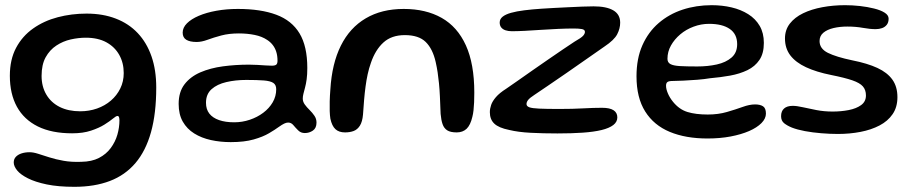

<svg xmlns="http://www.w3.org/2000/svg" viewBox="-20 -500 3508 741"><path d="M267 221Q205 221 160.5 211.8Q116 202.5 87.8 188.2Q59.5 174 46.2 157.8Q33 141.5 33 127Q33 114 41.2 105.2Q49.5 96.5 63.2 92Q77 87.5 94.5 87.5Q108.5 87.5 127.2 93.5Q146 99.5 170.2 107.2Q194.5 115 225.2 120.5Q256 126 293.5 124.5Q334 124 362 109.5Q390 95 407.5 71.2Q425 47.5 433 19.8Q441 -8 441 -36Q441 -41 440.2 -44.5Q439.5 -48 438 -50.2Q436.5 -52.5 433.5 -52.5Q428 -52.5 415.8 -42.2Q403.5 -32 382.8 -19Q362 -6 331.2 4.2Q300.5 14.5 258.5 14.5Q179.5 14.5 126 -12Q72.5 -38.5 45.2 -88.2Q18 -138 18 -207.5Q18 -270 42 -315.2Q66 -360.5 107.8 -390Q149.5 -419.5 202.8 -433.5Q256 -447.5 314 -447.5Q377 -447.5 427 -428.2Q477 -409 511.8 -372Q546.5 -335 564.8 -282.2Q583 -229.5 583 -162.5Q583 -62.5 562.8 10Q542.5 82.5 502.8 129.2Q463 176 404 198.5Q345 221 267 221ZM289.5 -70.5Q324 -70.5 354.5 -81.2Q385 -92 408 -111.8Q431 -131.5 444.2 -158.5Q457.5 -185.5 457.5 -218Q457.5 -257.5 440.2 -288.2Q423 -319 390.5 -336.8Q358 -354.5 311 -354.5Q283 -354.5 253 -347.8Q223 -341 197.5 -324.2Q172 -307.5 156.2 -279Q140.5 -250.5 140.5 -207Q140.5 -166 158.8 -135Q177 -104 210.5 -87.2Q244 -70.5 289.5 -70.5Z M870.5 48.5Q830 48.5 793.8 40.5Q757.5 32.5 729.5 15Q701.5 -2.5 685.5 -30.5Q669.5 -58.5 669.5 -99Q669.5 -145 692 -174.5Q714.5 -204 753.2 -220.8Q792 -237.5 840.5 -244Q889 -250.5 941 -250.5Q957 -250.5 973.5 -249.5Q990 -248.5 1004.8 -247.5Q1019.5 -246.5 1029 -246.5Q1042 -246.5 1046.5 -250.8Q1051 -255 1051 -265.5Q1051 -285 1046.2 -300Q1041.5 -315 1032.5 -326.5Q1023.5 -338 1011 -346Q991 -359.5 962.8 -365.2Q934.5 -371 902 -371Q863.5 -371 833.8 -363Q804 -355 781 -346.5Q758 -338 739 -338Q713 -338 699 -346.5Q685 -355 685 -374Q685 -393.5 701.5 -410Q718 -426.5 747.2 -439Q776.5 -451.5 815.2 -458.5Q854 -465.5 898 -465.5Q986.5 -465.5 1046.2 -443.2Q1106 -421 1136 -371.2Q1166 -321.5 1166 -237.5Q1166 -212.5 1163.5 -194Q1161 -175.5 1157.2 -161.8Q1153.5 -148 1151 -138Q1148.5 -128 1148.5 -119.5Q1148.5 -107.5 1156.2 -96.8Q1164 -86 1174.8 -75.5Q1185.5 -65 1193.5 -53.2Q1201.5 -41.5 1201.5 -27Q1201.5 -5.5 1187.5 4Q1173.5 13.5 1156.5 13.5Q1141 13.5 1130.8 3.2Q1120.5 -7 1112.2 -17Q1104 -27 1092 -27Q1085 -27 1076.8 -23Q1068.5 -19 1056.5 -10.5Q1041.5 0.5 1018.2 14.2Q995 28 959 38.2Q923 48.5 870.5 48.5ZM884 -28Q915 -28 944 -37.8Q973 -47.5 996 -64.8Q1019 -82 1032.5 -105.2Q1046 -128.5 1046 -155.5Q1046 -172.5 1034.8 -180Q1023.5 -187.5 998 -189.5Q972.5 -191.5 930.5 -191.5Q889 -191.5 853.5 -183.2Q818 -175 796.5 -155.8Q775 -136.5 775 -103.5Q775 -78 788 -61.5Q801 -45 825.5 -36.5Q850 -28 884 -28Z M1311.5 11Q1288 11 1274.5 -1.5Q1261 -14 1255 -42Q1253 -55 1252.5 -71.5Q1252 -88 1252.5 -109Q1253 -130 1255 -155Q1261 -254.5 1295.5 -323.8Q1330 -393 1391.5 -429.2Q1453 -465.5 1538 -465.5Q1623.5 -465.5 1684.5 -431Q1745.5 -396.5 1778 -325Q1810.5 -253.5 1810.5 -142.5Q1810.5 -122.5 1809.8 -105.5Q1809 -88.5 1807.5 -74.5Q1806 -60.5 1803 -49Q1795.5 -17 1780.8 -3Q1766 11 1742.5 11Q1718.5 11 1706 3Q1693.5 -5 1688 -21Q1682.5 -37 1680.5 -60.5Q1679 -98 1677.8 -126.8Q1676.5 -155.5 1674.2 -178.2Q1672 -201 1669 -220.8Q1666 -240.5 1661.5 -260.5Q1650 -311.5 1623 -338Q1596 -364.5 1542.5 -364.5Q1491 -364.5 1459.8 -336Q1428.5 -307.5 1411.5 -257.5Q1404 -236.5 1399 -213.5Q1394 -190.5 1390.8 -166Q1387.5 -141.5 1385.2 -114.5Q1383 -87.5 1381 -58Q1378.5 -30 1369 -15Q1359.5 0 1345 5.5Q1330.5 11 1311.5 11Z M2131.5 15Q2076 15 2028 12.5Q1980 10 1945 1.5Q1905 -6.5 1887.8 -22.8Q1870.5 -39 1870.5 -67Q1870.5 -80.5 1875.5 -95Q1880.5 -109.5 1894 -125.2Q1907.5 -141 1933.5 -157.5Q1951.5 -170 1977.8 -188.2Q2004 -206.5 2034.5 -228Q2065 -249.5 2095.8 -270.5Q2126.5 -291.5 2152.8 -309.5Q2179 -327.5 2197 -339Q2223.5 -354 2230.5 -362Q2237.5 -370 2237.5 -377Q2237.5 -385.5 2225.8 -387.8Q2214 -390 2194.5 -390Q2167 -390 2134.2 -388.5Q2101.5 -387 2068.2 -384.8Q2035 -382.5 2005.5 -381Q1976 -379.5 1955.5 -379.5Q1942 -379.5 1931.2 -383Q1920.5 -386.5 1914.5 -394Q1908.5 -401.5 1908.5 -413Q1908.5 -426.5 1919.8 -435.5Q1931 -444.5 1952.2 -450.5Q1973.5 -456.5 2003.2 -460.2Q2033 -464 2071 -466.5Q2089.5 -468 2116.2 -469.2Q2143 -470.5 2172 -472Q2201 -473.5 2227.2 -474.5Q2253.5 -475.5 2271 -475.5Q2320.5 -475.5 2347 -460Q2373.5 -444.5 2373.5 -412.5Q2373.5 -390 2362 -367.8Q2350.5 -345.5 2313 -320.5Q2282 -299 2243.5 -272Q2205 -245 2166 -218Q2127 -191 2094.2 -168.8Q2061.5 -146.5 2042 -133.5Q2025 -122.5 2018.5 -114.5Q2012 -106.5 2012 -98.5Q2012 -90 2022.8 -86Q2033.5 -82 2060.8 -80.8Q2088 -79.5 2138.5 -79.5Q2191.5 -79.5 2231.2 -81.8Q2271 -84 2303.5 -84Q2333.5 -84 2348 -74.5Q2362.5 -65 2362.5 -47Q2362.5 -29.5 2347 -17.5Q2331.5 -5.5 2301.8 1.8Q2272 9 2229.2 12Q2186.5 15 2131.5 15Z M2710.5 34.5Q2626.5 34.5 2565 9Q2503.5 -16.5 2470 -69.8Q2436.5 -123 2436.5 -205.5Q2436.5 -274 2459.2 -325.2Q2482 -376.5 2522 -411Q2562 -445.5 2614.5 -462.8Q2667 -480 2726.5 -480Q2767 -480 2803.2 -471.5Q2839.5 -463 2867.8 -445.2Q2896 -427.5 2912 -400Q2928 -372.5 2928 -334.5Q2928 -294 2911 -268.8Q2894 -243.5 2864.5 -229.2Q2835 -215 2797.8 -208.2Q2760.5 -201.5 2720 -198Q2699.5 -194.5 2671.5 -192.2Q2643.5 -190 2617.2 -188.8Q2591 -187.5 2576.5 -187.5Q2561.5 -187.5 2556 -183.5Q2550.5 -179.5 2550.5 -169Q2550.5 -156.5 2557.5 -139.8Q2564.5 -123 2577.5 -107Q2601.5 -77.5 2633.2 -67.8Q2665 -58 2711.5 -58Q2752 -58 2785.5 -67.8Q2819 -77.5 2845.8 -87.2Q2872.5 -97 2894 -97Q2913.5 -97 2924.8 -89.8Q2936 -82.5 2936 -61.5Q2936 -42.5 2918.8 -25Q2901.5 -7.5 2871 5.8Q2840.5 19 2799.5 26.8Q2758.5 34.5 2710.5 34.5ZM2671 -243.5Q2711.5 -243.5 2746.5 -251.2Q2781.5 -259 2803.2 -277.8Q2825 -296.5 2825 -329.5Q2825 -368.5 2796.5 -388.2Q2768 -408 2716.5 -408Q2686 -408 2657 -397.2Q2628 -386.5 2605.5 -367.5Q2583 -348.5 2569.5 -324.5Q2556 -300.5 2556 -273Q2556 -259 2567.2 -252.8Q2578.5 -246.5 2603.8 -245Q2629 -243.5 2671 -243.5Z M3214 17Q3183 17 3149.5 14.2Q3116 11.5 3086.5 6Q3057 0.5 3036.5 -7.5Q3018 -15 3006.2 -24.5Q2994.5 -34 2994.5 -51.5Q2994.5 -71 3006 -81.2Q3017.5 -91.5 3039.5 -91.5Q3055 -91.5 3078.2 -86.2Q3101.5 -81 3131 -75.2Q3160.5 -69.5 3193.5 -69.5Q3226 -69.5 3255.5 -75.2Q3285 -81 3303.5 -94.5Q3322 -108 3322 -131.5Q3322 -153 3310.2 -166.5Q3298.5 -180 3269.5 -190Q3240.5 -200 3188 -210.5Q3130.5 -222 3090.8 -240.5Q3051 -259 3030.2 -286.2Q3009.5 -313.5 3009.5 -351.5Q3009.5 -384.5 3028.2 -408.8Q3047 -433 3079.5 -448.8Q3112 -464.5 3153.8 -472.2Q3195.5 -480 3241.5 -480Q3269.5 -480 3298.8 -476.8Q3328 -473.5 3353.2 -467.2Q3378.5 -461 3394 -451.2Q3409.5 -441.5 3409.5 -428Q3409.5 -413.5 3402.5 -404.5Q3395.5 -395.5 3384.2 -391.5Q3373 -387.5 3359.5 -387.5Q3338 -387.5 3310.2 -392.5Q3282.5 -397.5 3250 -397.5Q3221.5 -397.5 3197 -391.8Q3172.5 -386 3157.8 -373.8Q3143 -361.5 3143 -341.5Q3143 -312 3175.2 -296Q3207.5 -280 3270 -267Q3328 -255.5 3366.2 -237.8Q3404.5 -220 3424 -192.8Q3443.5 -165.5 3443.5 -125Q3443.5 -86.5 3425 -59.5Q3406.5 -32.5 3374.5 -15.8Q3342.5 1 3301 9Q3259.5 17 3214 17Z"/></svg>

Font: Gluten
Style: Regular
Weight: 400
Designer: Tyler Finck
Foundry: Etcetera Type Company
Version: Version 1.300